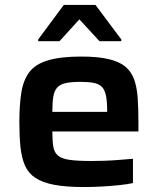

<svg xmlns="http://www.w3.org/2000/svg" viewBox="-20 -746 637 774"><path d="M318 8Q246 8 198.5 -1Q151 -10 122.5 -29Q94 -48 80.5 -79Q67 -110 62.5 -153.5Q58 -197 58 -254Q58 -323 66 -373Q74 -423 98 -455Q122 -487 172.5 -502.5Q223 -518 307 -518Q374 -518 417 -508Q460 -498 484.5 -478Q509 -458 520.5 -426.5Q532 -395 535 -351.5Q538 -308 538 -254V-216H191Q191 -178 195 -154.5Q199 -131 214 -118.5Q229 -106 261 -101.5Q293 -97 350 -97Q373 -97 402.5 -98Q432 -99 462 -101.5Q492 -104 516 -106V-8Q493 -3 459.5 0.5Q426 4 389 6Q352 8 318 8ZM412 -278V-299Q412 -338 407 -361.5Q402 -385 390 -396.5Q378 -408 357 -412Q336 -416 305 -416Q267 -416 244.5 -411Q222 -406 210.5 -393Q199 -380 195 -356.5Q191 -333 191 -295H431ZM134 -580V-587L237 -726H365L469 -587V-580H381L300 -668L220 -580Z"/></svg>

Font: Saira SemiExpanded SemiBold
Style: Regular
Weight: 600
Width: 6
Designer: Hector Gatti with collaboration of the Omnibus-Type team
Foundry: Omnibus-Type
Version: Version 1.101